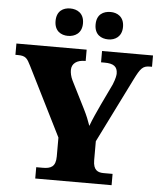

<svg xmlns="http://www.w3.org/2000/svg" viewBox="-61 -979 864 1032"><g transform="rotate(5 371.5 -463.5)"><path d="M494 -779C529 -779 567 -799 567 -853C567 -908 529 -927 494 -927C455 -927 419 -908 419 -853C419 -799 455 -779 494 -779ZM276 -779C313 -779 351 -799 351 -853C351 -908 313 -927 276 -927C239 -927 203 -908 203 -853C203 -799 239 -779 276 -779ZM168 0H580V-61H532C501 -61 475 -71 475 -126V-228L648 -576C679 -638 691 -653 729 -653H741V-714H466V-653H485C533 -653 555 -638 555 -600C555 -593 553 -574 539 -540L485 -427C465 -384 446 -343 433 -307C422 -338 414 -359 396 -395L322 -542C312 -562 308 -583 308 -598C308 -633 336 -653 379 -653H383V-714H4V-653H17C60 -653 68 -640 88 -600L273 -230V-128C273 -72 246 -61 203 -61H168Z"/></g></svg>

Font: Noto Serif Thai Black
Style: Regular
Weight: 900
Designer: Monotype Design Team
Foundry: Monotype Imaging Inc.
Version: Version 2.002